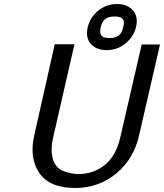

<svg xmlns="http://www.w3.org/2000/svg" viewBox="-20 -915 815 954"><path d="M416 -781Q416 -783 418 -787Q430 -832 470 -863.5Q510 -895 562 -895Q612 -895 640 -864Q668 -833 656 -781Q645 -734 604.5 -700Q564 -666 510 -666Q459 -666 431.5 -696.5Q404 -727 416 -781ZM480 -779Q480 -778 479.5 -776Q479 -774 479 -774Q475 -748 485 -737Q495 -726 523 -726Q554 -726 570 -738.5Q586 -751 592 -780Q600 -808 590 -820.5Q580 -833 550 -833Q519 -833 503 -820.5Q487 -808 480 -779ZM151 -246 252 -695H350L245 -236Q233 -188 238 -149Q247 -68 327 -56Q346 -50 368 -50Q445 -50 501.5 -96Q558 -142 579 -238L684 -694H775L671 -242Q644 -124 557 -52.5Q470 19 353 19Q226 19 175 -56Q124 -131 151 -246Z"/></svg>

Font: Coval
Style: Book Italic
Weight: 350
Foundry: Context Ltd
Version: Version 001.000